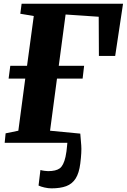

<svg xmlns="http://www.w3.org/2000/svg" viewBox="-20 -763 678 1026"><path d="M255 243.5Q238 243.5 218 239Q198 234.5 186 228.5L196 145.5Q206.5 148.5 218.8 150Q231 151.5 237 151.5Q278.5 151.5 299 136.8Q319.5 122 330 75.5Q333.5 60 335.2 46Q337 32 338 20Q339 8 340 0H5L10 -50.5L78 -64.5L115 -343H26L35 -411.5H124.5L160.5 -677.5L88.5 -689.5L95.5 -743H637.5L595.5 -464H508.5L507.5 -673.5L330.5 -685.5L294 -411.5H429.5L421.5 -343H284.5L247.5 -64.5L409 -49Q411.5 -20 414.2 14Q417 48 409 111Q402.5 162.5 384 191.2Q365.5 220 333.8 231.8Q302 243.5 255 243.5Z"/></svg>

Font: Merriweather 20pt Black
Style: Italic
Weight: 900
Italic angle: -7.8°
Version: Version 2.101